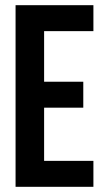

<svg xmlns="http://www.w3.org/2000/svg" viewBox="-20 -720 408 740"><path d="M150 -405H301V-305H150V-100H340V0H40V-700H340V-600H150Z"/></svg>

Font: BebasNeueW03-Regular
Style: Regular
Weight: 400
Designer: Ryoichi Tsunekawa
Foundry: Ryoichi Tsunekawa
Version: Version 1.30